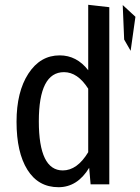

<svg xmlns="http://www.w3.org/2000/svg" viewBox="-20 -769 585 801"><path d="M348 -476V-749L436 -739V0H358L352 -69Q303 12 224 12Q140 12 94.5 -60.5Q49 -133 49 -261Q49 -386 98.5 -462Q148 -538 229 -538Q300 -538 348 -476ZM492 -748 545 -699 525 -557 498 -604ZM242 -58Q302 -58 348 -134V-399Q304 -468 247 -468Q142 -468 142 -263Q142 -58 242 -58Z"/></svg>

Font: Fira Sans Condensed
Style: Regular
Weight: 400
Width: 3
Designer: Carrois Corporate & Edenspiekermann AG
Foundry: Carrois Corporate GbR & Edenspiekermann AG
Version: Version 4.202;PS 004.202;hotconv 1.0.88;makeotf.lib2.5.64775